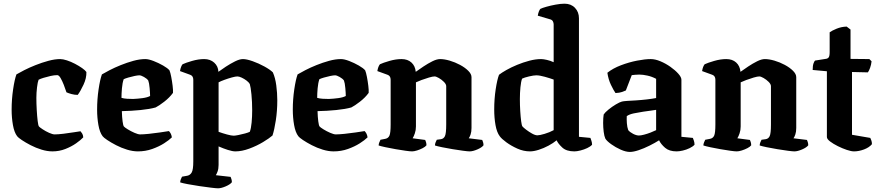

<svg xmlns="http://www.w3.org/2000/svg" viewBox="-20 -820 4764 1040"><path d="M264 0Q236 0 205 -9.5Q174 -19 146 -33.5Q118 -48 98 -61.5Q78 -75 73 -82Q57 -103 50 -143Q43 -183 43 -226Q43 -282 51 -336Q59 -390 69 -417Q84 -426 111.5 -440Q139 -454 173 -467.5Q207 -481 242 -490.5Q277 -500 306 -500Q321 -500 342.5 -493Q364 -486 386 -474.5Q408 -463 425 -451Q442 -439 448 -430Q449 -397 432.5 -361.5Q416 -326 401 -306Q384 -306 367.5 -310.5Q351 -315 340 -320Q334 -339 325.5 -360.5Q317 -382 308 -397.5Q299 -413 290 -413Q274 -413 254 -408.5Q234 -404 216 -398.5Q198 -393 189 -388Q184 -376 180.5 -346.5Q177 -317 177 -290Q177 -259 179 -224.5Q181 -190 184 -165Q187 -140 191 -135Q194 -131 210.5 -120Q227 -109 246 -100.5Q265 -92 276 -92Q294 -92 323.5 -95.5Q353 -99 380 -103.5Q407 -108 416 -109Q420 -105 425 -97Q430 -89 431 -76Q417 -61 392 -43.5Q367 -26 334 -13Q301 0 264 0Z M727 0Q699 0 668 -9.5Q637 -19 609 -33.5Q581 -48 561 -61.5Q541 -75 536 -82Q520 -103 513 -143Q506 -183 506 -226Q506 -282 514 -336Q522 -390 532 -417Q547 -426 574 -440Q601 -454 634.5 -467.5Q668 -481 702.5 -490.5Q737 -500 767 -500Q785 -500 812 -489.5Q839 -479 863.5 -465Q888 -451 898 -439Q903 -427 907.5 -403.5Q912 -380 915 -355.5Q918 -331 917 -317Q898 -291 869.5 -269Q841 -247 823 -238Q791 -229 741.5 -224Q692 -219 640 -218Q641 -185 644 -162.5Q647 -140 651 -135Q655 -130 672 -119.5Q689 -109 708.5 -100.5Q728 -92 739 -92Q756 -92 786 -95Q816 -98 846 -102.5Q876 -107 895 -110Q900 -105 904.5 -97Q909 -89 911 -76Q896 -61 868.5 -43.5Q841 -26 804.5 -13Q768 0 727 0ZM701 -284Q726 -285 752 -288.5Q778 -292 793 -300Q793 -315 790.5 -343Q788 -371 783 -384Q776 -394 760 -403Q744 -412 735 -412Q726 -412 709 -408.5Q692 -405 675 -400Q658 -395 650 -391Q643 -371 640.5 -341.5Q638 -312 638 -290Q651 -286 668.5 -285Q686 -284 701 -284Z M1161 200Q1151 200 1122.5 196.5Q1094 193 1060 188Q1026 183 997 177.5Q968 172 956 168Q956 160 959.5 151Q963 142 966 137L994 132Q1010 129 1018.5 114Q1027 99 1027 54V-388Q1027 -409 1010 -415L955 -435Q957 -448 961 -458Q965 -468 969 -472Q986 -480 1020.5 -490Q1055 -500 1086 -500Q1119 -500 1140.5 -480.5Q1162 -461 1163 -431Q1179 -443 1203.5 -459Q1228 -475 1253 -487.5Q1278 -500 1296 -500Q1316 -500 1348.5 -488.5Q1381 -477 1412 -460Q1443 -443 1458 -428Q1471 -399 1476.5 -357.5Q1482 -316 1482 -277Q1482 -220 1474 -168Q1466 -116 1456 -86Q1439 -71 1405 -50.5Q1371 -30 1330.5 -15Q1290 0 1255 0Q1239 0 1214 -8Q1189 -16 1164 -27V73Q1164 94 1158.5 109Q1153 124 1149 129L1229 138Q1231 142 1233.5 150Q1236 158 1236 167Q1227 179 1202.5 189.5Q1178 200 1161 200ZM1246 -85Q1253 -85 1271 -88.5Q1289 -92 1307 -97Q1325 -102 1333 -106Q1340 -124 1343 -156.5Q1346 -189 1346 -222Q1346 -268 1342 -308.5Q1338 -349 1333 -365Q1328 -374 1315.5 -383.5Q1303 -393 1289 -399.5Q1275 -406 1266 -406Q1256 -406 1236 -400.5Q1216 -395 1195.5 -387.5Q1175 -380 1164 -374V-106Q1186 -98 1210 -91.5Q1234 -85 1246 -85Z M1787 0Q1759 0 1728 -9.5Q1697 -19 1669 -33.5Q1641 -48 1621 -61.5Q1601 -75 1596 -82Q1580 -103 1573 -143Q1566 -183 1566 -226Q1566 -282 1574 -336Q1582 -390 1592 -417Q1607 -426 1634 -440Q1661 -454 1694.5 -467.5Q1728 -481 1762.5 -490.5Q1797 -500 1827 -500Q1845 -500 1872 -489.5Q1899 -479 1923.5 -465Q1948 -451 1958 -439Q1963 -427 1967.5 -403.5Q1972 -380 1975 -355.5Q1978 -331 1977 -317Q1958 -291 1929.5 -269Q1901 -247 1883 -238Q1851 -229 1801.5 -224Q1752 -219 1700 -218Q1701 -185 1704 -162.5Q1707 -140 1711 -135Q1715 -130 1732 -119.5Q1749 -109 1768.5 -100.5Q1788 -92 1799 -92Q1816 -92 1846 -95Q1876 -98 1906 -102.5Q1936 -107 1955 -110Q1960 -105 1964.5 -97Q1969 -89 1971 -76Q1956 -61 1928.5 -43.5Q1901 -26 1864.5 -13Q1828 0 1787 0ZM1761 -284Q1786 -285 1812 -288.5Q1838 -292 1853 -300Q1853 -315 1850.5 -343Q1848 -371 1843 -384Q1836 -394 1820 -403Q1804 -412 1795 -412Q1786 -412 1769 -408.5Q1752 -405 1735 -400Q1718 -395 1710 -391Q1703 -371 1700.5 -341.5Q1698 -312 1698 -290Q1711 -286 1728.5 -285Q1746 -284 1761 -284Z M2212 0Q2201 0 2176.5 -3.5Q2152 -7 2123 -12Q2094 -17 2068.5 -22.5Q2043 -28 2031 -32Q2031 -40 2034.5 -48.5Q2038 -57 2041 -63L2067 -68Q2083 -71 2089.5 -85.5Q2096 -100 2096 -146V-388Q2096 -409 2079 -415L2024 -435Q2028 -460 2038 -472Q2055 -480 2089.5 -490Q2124 -500 2155 -500Q2188 -500 2208.5 -481.5Q2229 -463 2232 -431Q2250 -444 2274 -460Q2298 -476 2322 -488Q2346 -500 2364 -500Q2387 -500 2416 -491.5Q2445 -483 2472 -468.5Q2499 -454 2516.5 -436.5Q2534 -419 2534 -402V-127Q2534 -106 2529 -91.5Q2524 -77 2519 -71L2592 -62Q2594 -58 2596.5 -50Q2599 -42 2599 -33Q2590 -21 2565.5 -10.5Q2541 0 2524 0Q2514 0 2488 -3.5Q2462 -7 2431.5 -12Q2401 -17 2374.5 -22.5Q2348 -28 2336 -32Q2336 -40 2339.5 -49Q2343 -58 2346 -63L2368 -66Q2383 -68 2390 -82.5Q2397 -97 2397 -146V-353Q2397 -364 2384.5 -376.5Q2372 -389 2357 -397.5Q2342 -406 2334 -406Q2324 -406 2303.5 -400Q2283 -394 2263 -386.5Q2243 -379 2233 -374V-135Q2233 -115 2227 -97.5Q2221 -80 2215 -71L2283 -62Q2285 -59 2287.5 -50.5Q2290 -42 2290 -33Q2284 -25 2269.5 -17.5Q2255 -10 2239 -5Q2223 0 2212 0Z M2851 0Q2816 0 2782.5 -15Q2749 -30 2723 -49Q2697 -68 2687 -82Q2671 -103 2664 -142.5Q2657 -182 2657 -227Q2657 -284 2665 -336.5Q2673 -389 2683 -415Q2697 -426 2722.5 -440.5Q2748 -455 2780.5 -468.5Q2813 -482 2847 -491Q2881 -500 2911 -500Q2923 -500 2942.5 -495.5Q2962 -491 2979 -483V-688Q2979 -696 2975 -704Q2971 -712 2961 -715L2893 -735Q2895 -748 2899 -758Q2903 -768 2907 -772Q2917 -777 2940 -783.5Q2963 -790 2990 -795Q3017 -800 3038 -800Q3073 -800 3094.5 -777.5Q3116 -755 3116 -721V-79L3178 -73Q3180 -68 3183.5 -57.5Q3187 -47 3187 -36Q3178 -26 3161 -18Q3144 -10 3124.5 -5Q3105 0 3091 0Q3048 0 3025.5 -21Q3003 -42 2995 -60Q2977 -45 2951 -31Q2925 -17 2898 -8.5Q2871 0 2851 0ZM2891 -87Q2903 -87 2930 -95Q2957 -103 2979 -115V-389Q2960 -396 2931.5 -404Q2903 -412 2885 -412Q2871 -412 2845.5 -406Q2820 -400 2808 -394Q2802 -378 2799 -347.5Q2796 -317 2796 -283Q2796 -250 2798 -218Q2800 -186 2803 -163Q2806 -140 2810 -135Q2815 -129 2830 -117.5Q2845 -106 2862 -96.5Q2879 -87 2891 -87Z M3392 3Q3370 3 3342 -9.5Q3314 -22 3290.5 -39Q3267 -56 3259 -69Q3253 -82 3250 -106Q3247 -130 3247 -154Q3247 -183 3250 -200Q3257 -211 3276 -226.5Q3295 -242 3316 -254.5Q3337 -267 3349 -270Q3357 -272 3378.5 -273.5Q3400 -275 3422 -276Q3454 -278 3484 -281.5Q3514 -285 3534 -289V-393Q3512 -405 3487 -410.5Q3462 -416 3443 -416Q3434 -416 3421.5 -415Q3409 -414 3402 -413L3370 -330Q3364 -327 3350 -322Q3336 -317 3314 -316Q3304 -330 3289.5 -360Q3275 -390 3270 -426Q3300 -450 3343.5 -466.5Q3387 -483 3430.5 -491.5Q3474 -500 3505 -500Q3529 -500 3557.5 -488Q3586 -476 3611.5 -458Q3637 -440 3654 -421Q3671 -402 3671 -388V-79L3733 -73Q3735 -68 3738.5 -58Q3742 -48 3742 -36Q3733 -26 3715.5 -17.5Q3698 -9 3678.5 -4.5Q3659 0 3645 0Q3605 0 3582.5 -19.5Q3560 -39 3550 -60Q3528 -46 3498 -31Q3468 -16 3439.5 -6.5Q3411 3 3392 3ZM3441 -86Q3451 -86 3468.5 -90.5Q3486 -95 3504 -102Q3522 -109 3534 -115V-225Q3518 -223 3500 -220Q3482 -217 3464 -215Q3438 -211 3413.5 -206Q3389 -201 3375 -191Q3374 -175 3375.5 -153Q3377 -131 3383 -115Q3392 -104 3409.5 -95Q3427 -86 3441 -86Z M3971 0Q3960 0 3935.5 -3.5Q3911 -7 3882 -12Q3853 -17 3827.5 -22.5Q3802 -28 3790 -32Q3790 -40 3793.5 -48.5Q3797 -57 3800 -63L3826 -68Q3842 -71 3848.5 -85.5Q3855 -100 3855 -146V-388Q3855 -409 3838 -415L3783 -435Q3787 -460 3797 -472Q3814 -480 3848.5 -490Q3883 -500 3914 -500Q3947 -500 3967.5 -481.5Q3988 -463 3991 -431Q4009 -444 4033 -460Q4057 -476 4081 -488Q4105 -500 4123 -500Q4146 -500 4175 -491.5Q4204 -483 4231 -468.5Q4258 -454 4275.5 -436.5Q4293 -419 4293 -402V-127Q4293 -106 4288 -91.5Q4283 -77 4278 -71L4351 -62Q4353 -58 4355.5 -50Q4358 -42 4358 -33Q4349 -21 4324.5 -10.5Q4300 0 4283 0Q4273 0 4247 -3.5Q4221 -7 4190.5 -12Q4160 -17 4133.5 -22.5Q4107 -28 4095 -32Q4095 -40 4098.5 -49Q4102 -58 4105 -63L4127 -66Q4142 -68 4149 -82.5Q4156 -97 4156 -146V-353Q4156 -364 4143.5 -376.5Q4131 -389 4116 -397.5Q4101 -406 4093 -406Q4083 -406 4062.5 -400Q4042 -394 4022 -386.5Q4002 -379 3992 -374V-135Q3992 -115 3986 -97.5Q3980 -80 3974 -71L4042 -62Q4044 -59 4046.5 -50.5Q4049 -42 4049 -33Q4043 -25 4028.5 -17.5Q4014 -10 3998 -5Q3982 0 3971 0Z M4606 0Q4591 0 4567 -8Q4543 -16 4518 -28.5Q4493 -41 4476 -54Q4459 -67 4459 -78V-434L4382 -441Q4382 -464 4386.5 -476.5Q4391 -489 4395 -492L4452 -501Q4463 -502 4468.5 -509Q4474 -516 4474 -538V-645Q4486 -654 4511.5 -664.5Q4537 -675 4566 -676L4587 -660V-501L4689 -500L4701 -488Q4699 -469 4693 -452.5Q4687 -436 4681 -428L4595 -430V-90L4694 -73Q4696 -69 4699.5 -60Q4703 -51 4703 -39Q4688 -21 4660 -10.5Q4632 0 4606 0Z"/></svg>

Font: Texturina
Style: Bold
Weight: 700
Designer: Guillermo Torres Carreño
Foundry: Omnibus-Type
Version: Version 1.002; ttfautohint (v1.8.3)